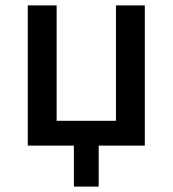

<svg xmlns="http://www.w3.org/2000/svg" viewBox="-20 -540 640 712"><path d="M254 152V0H83V-520H190V-92H410V-520H517V0H346V152Z"/></svg>

Font: Iosevka Semibold Extended
Style: Regular
Weight: 600
Width: 7
Monospace: yes
Designer: Belleve Invis
Foundry: Belleve Invis
Version: Version 32.5.0; ttfautohint (v1.8.4)